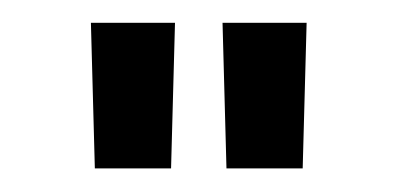

<svg xmlns="http://www.w3.org/2000/svg" viewBox="-20 -714 344 166"><path d="M131.3 -694.3 127.9 -568.4H62L58.6 -694.3ZM245.1 -694.3 241.7 -568.4H175.8L172.4 -694.3Z"/></svg>

Font: Anta
Style: Regular
Weight: 400
Designer: Sergej Lebedev
Foundry: Sergej Lebedev
Version: Version 1.000; ttfautohint (v1.8.4.7-5d5b)